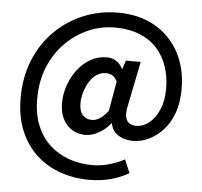

<svg xmlns="http://www.w3.org/2000/svg" viewBox="-60 -807 1111 1055"><g transform="rotate(5 495.0 -279.5)"><path d="M470 185Q386 185 311 159Q236 133 179 81Q122 29 89 -49Q56 -127 56 -231Q56 -347 95 -441.5Q134 -536 202.5 -603.5Q271 -671 360 -707.5Q449 -744 548 -744Q666 -744 752.5 -694.5Q839 -645 886 -557.5Q933 -470 933 -355Q933 -279 911.5 -221.5Q890 -164 854 -126Q818 -88 775.5 -68.5Q733 -49 691 -49Q644 -49 609.5 -71Q575 -93 568 -135H565Q540 -102 502 -80.5Q464 -59 428 -59Q366 -59 325.5 -103Q285 -147 285 -224Q285 -272 301.5 -320Q318 -368 348 -407.5Q378 -447 419 -470.5Q460 -494 509 -494Q537 -494 559.5 -480.5Q582 -467 597 -438H599L614 -485H696L648 -247Q620 -133 704 -133Q739 -133 772 -159Q805 -185 826.5 -234Q848 -283 848 -350Q848 -415 829.5 -471Q811 -527 773 -570Q735 -613 676 -637Q617 -661 537 -661Q463 -661 393.5 -631Q324 -601 268 -545Q212 -489 179.5 -410.5Q147 -332 147 -235Q147 -151 172.5 -88Q198 -25 244 17.5Q290 60 350.5 81.5Q411 103 480 103Q528 103 574.5 89.5Q621 76 657 56L688 129Q638 158 584 171.5Q530 185 470 185ZM456 -144Q476 -144 498 -157Q520 -170 545 -202L574 -367Q562 -389 547 -398Q532 -407 512 -407Q483 -407 459.5 -391Q436 -375 420 -348Q404 -321 395 -290.5Q386 -260 386 -231Q386 -186 405.5 -165Q425 -144 456 -144Z"/></g></svg>

Font: Noto Sans KR SemiBold
Style: Regular
Weight: 600
Designer: Ryoko NISHIZUKA  (kana, bopomofo & ideographs); Paul D. Hunt (Latin, Greek & Cyrillic); Sandoll Communications , Soo-you
Foundry: Adobe
Version: Version 2.004-H2;hotconv 1.0.118;makeotfexe 2.5.65603